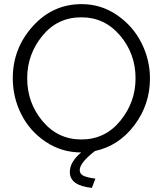

<svg xmlns="http://www.w3.org/2000/svg" viewBox="-20 -735 791 932"><path d="M441 -2Q367 55 367 91Q367 109 385 118Q403 127 443 132L426 177Q319 166 319 100Q319 51 374 5Q279 5 201.5 -47Q124 -99 83 -181Q42 -263 42 -355Q42 -500 139 -607.5Q236 -715 376 -715Q471 -715 548.5 -661.5Q626 -608 667 -526Q708 -444 708 -354Q708 -228 632.5 -127.5Q557 -27 441 -2ZM112 -355Q112 -236 186.5 -147Q261 -58 375 -58Q490 -58 564 -148.5Q638 -239 638 -355Q638 -474 563 -562.5Q488 -651 375 -651Q259 -651 185.5 -561Q112 -471 112 -355Z"/></svg>

Font: Raleway-v4020
Style: Regular
Weight: 400
Designer: Matt McInerney, Pablo Impallari, Rodrigo Fuenzalida
Foundry: Matt McInerney, Pablo Impallari, Rodrigo Fuenzalida
Version: Version 4.020;PS 004.020;hotconv 1.0.88;makeotf.lib2.5.64775